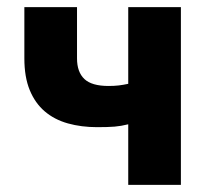

<svg xmlns="http://www.w3.org/2000/svg" viewBox="-20 -516 590 536"><path d="M338 0V-169Q318 -164 300 -162.5Q282 -161 251 -161Q207 -161 169.5 -171.5Q132 -182 105 -205Q78 -228 63 -264.5Q48 -301 48 -353V-496H195V-353Q195 -315 215.5 -295.5Q236 -276 283 -276Q299 -276 311.5 -277.5Q324 -279 338 -282V-496H485V0Z"/></svg>

Font: hySource Sans Pro
Style: Bold
Weight: 700
Designer: Paul D. Hunt
Foundry: Adobe Systems Incorporated
Version: Version 2.021;PS 2.000;hotconv 1.0.86;makeotf.lib2.5.63406